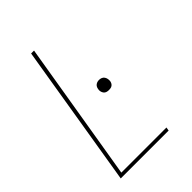

<svg xmlns="http://www.w3.org/2000/svg" viewBox="-215 -832 930 930"><g transform="rotate(-45 250.0 -367.5)"><path d="M52 0 173 -735H193L74 -18H383L380 0ZM315 -343Q306 -343 298.5 -345.5Q291 -348 286.5 -354.5Q282 -361 280.5 -369Q279 -377 281 -385Q282 -391 285 -396.5Q288 -402 293 -405.5Q298 -409 303.5 -410.5Q309 -412 315 -412Q323 -412 330.5 -409Q338 -406 342.5 -399.5Q347 -393 348.5 -385Q350 -377 349 -369Q348 -363 345 -357.5Q342 -352 337 -348.5Q332 -345 326 -344Q320 -343 315 -343Z"/></g></svg>

Font: Iosevka Curly Thin Oblique
Style: Regular
Weight: 100
Italic angle: -9°
Monospace: yes
Designer: Belleve Invis
Foundry: Belleve Invis
Version: Version 11.1.0; ttfautohint (v1.8.3)